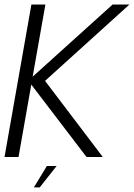

<svg xmlns="http://www.w3.org/2000/svg" viewBox="-30 -695 593 850"><path d="M-10 0H52L108.5 -320.5L353 0H425L169.5 -337L543 -675H468.5L114.5 -355.5L171 -675H109ZM120 134.5H146L220.5 40H177.5Z"/></svg>

Font: Anybody UltraCondensed Thin Light
Style: Italic
Weight: 300
Italic angle: -10°
Version: Version 1.111